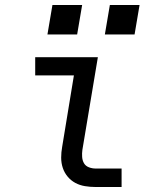

<svg xmlns="http://www.w3.org/2000/svg" viewBox="-20 -749 640 769"><path d="M363 0Q341 0 320 -3.5Q299 -7 281.5 -16.5Q264 -26 251 -41.5Q238 -57 231.5 -76.5Q225 -96 225 -117.5Q225 -139 229 -161L276 -447H121V-520H372L310 -149Q308 -135 309 -120.5Q310 -106 316.5 -95Q323 -84 336 -79Q349 -74 363 -74H467V0ZM400 -611 420 -729H539L519 -611ZM170 -611 190 -729H309L289 -611Z"/></svg>

Font: Iosevka SS04 Extended Oblique
Style: Regular
Weight: 400
Width: 7
Italic angle: -9°
Monospace: yes
Designer: Belleve Invis
Foundry: Belleve Invis
Version: Version 19.0.0; ttfautohint (v1.8.4)